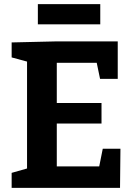

<svg xmlns="http://www.w3.org/2000/svg" viewBox="-20 -903 649 923"><path d="M457 -103 474 -188H559L557 0H36V-72L110 -93V-607L36 -627V-699L250 -704H546V-524H461L445 -601H253V-408H468V-309H253V-103ZM162 -883H462V-786H162Z"/></svg>

Font: Bitter Pro
Style: Bold
Weight: 700
Designer: Sol Matas, and Bitter project Authors
Foundry: Sol Matas
Version: Version 1.010